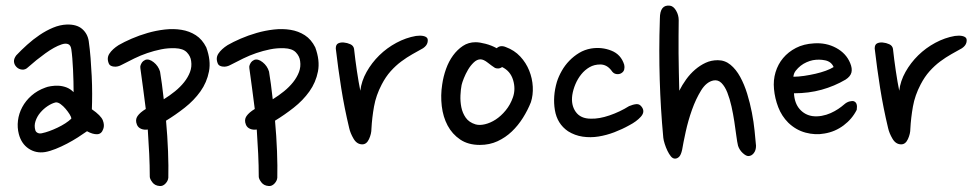

<svg xmlns="http://www.w3.org/2000/svg" viewBox="-20 -639 3411 673"><path d="M291 -495Q295 -467 297.5 -435.5Q300 -404 301.5 -372Q303 -340 303 -310Q303 -280 302 -256Q334 -234 340.5 -217Q347 -200 342 -187Q336 -169 320.5 -168.5Q305 -168 285 -179Q271 -169 253 -157.5Q235 -146 215 -135.5Q195 -125 175 -117Q155 -109 138 -106Q106 -101 80.5 -118Q55 -135 46 -169Q40 -192 43 -216.5Q46 -241 58 -263.5Q70 -286 90.5 -304Q111 -322 139 -332Q146 -335 158.5 -337Q171 -339 184.5 -338.5Q198 -338 212 -333Q226 -328 238 -316Q238 -333 237.5 -353.5Q237 -374 236 -395Q235 -416 233.5 -434.5Q232 -453 230 -466Q228 -481 218.5 -484.5Q209 -488 195 -483Q171 -475 139 -452Q107 -429 78 -403Q69 -394 57.5 -395Q46 -396 38 -404Q30 -412 29 -422.5Q28 -433 37 -445Q54 -463 75 -482Q96 -501 119 -516.5Q142 -532 166 -542Q190 -552 214 -553Q249 -554 268 -537.5Q287 -521 291 -495ZM175 -280Q162 -277 147.5 -267.5Q133 -258 121.5 -244.5Q110 -231 104.5 -214.5Q99 -198 104 -182Q106 -176 112.5 -173Q119 -170 127 -172Q151 -177 181.5 -191.5Q212 -206 230 -223Q230 -229 224 -238.5Q218 -248 210 -257.5Q202 -267 192.5 -274Q183 -281 175 -280Z M570 -16Q569 -5 560 4.5Q551 14 540 13Q523 12 514 0Q505 -12 505 -20Q505 -58 503 -99.5Q501 -141 498 -185Q485 -183 474.5 -187.5Q464 -192 460 -202Q453 -219 462 -232Q471 -245 491 -257Q486 -294 481.5 -330Q477 -366 472 -400Q471 -406 473 -411Q475 -416 478 -420.5Q481 -425 489 -429Q502 -434 518.5 -421Q535 -408 541 -388Q544 -369 547.5 -344.5Q551 -320 554 -291Q575 -304 593.5 -319Q612 -334 625.5 -351Q639 -368 646 -386.5Q653 -405 650 -425Q648 -442 635 -455.5Q622 -469 594 -470Q569 -471 544.5 -466Q520 -461 496.5 -453Q473 -445 450.5 -434Q428 -423 407 -412Q393 -404 379.5 -405.5Q366 -407 362 -415Q353 -435 363.5 -451Q374 -467 396 -481Q415 -492 441.5 -503.5Q468 -515 497.5 -523.5Q527 -532 557.5 -535.5Q588 -539 616 -534.5Q644 -530 666.5 -515.5Q689 -501 703 -473Q720 -427 712.5 -388.5Q705 -350 682.5 -318.5Q660 -287 627.5 -261.5Q595 -236 562 -216Q567 -162 569 -109Q571 -56 570 -16Z M952 -16Q951 -5 942 4.5Q933 14 922 13Q905 12 896 0Q887 -12 887 -20Q887 -58 885 -99.5Q883 -141 880 -185Q867 -183 856.5 -187.5Q846 -192 842 -202Q835 -219 844 -232Q853 -245 873 -257Q868 -294 863.5 -330Q859 -366 854 -400Q853 -406 855 -411Q857 -416 860 -420.5Q863 -425 871 -429Q884 -434 900.5 -421Q917 -408 923 -388Q926 -369 929.5 -344.5Q933 -320 936 -291Q957 -304 975.5 -319Q994 -334 1007.5 -351Q1021 -368 1028 -386.5Q1035 -405 1032 -425Q1030 -442 1017 -455.5Q1004 -469 976 -470Q951 -471 926.5 -466Q902 -461 878.5 -453Q855 -445 832.5 -434Q810 -423 789 -412Q775 -404 761.5 -405.5Q748 -407 744 -415Q735 -435 745.5 -451Q756 -467 778 -481Q797 -492 823.5 -503.5Q850 -515 879.5 -523.5Q909 -532 939.5 -535.5Q970 -539 998 -534.5Q1026 -530 1048.5 -515.5Q1071 -501 1085 -473Q1102 -427 1094.5 -388.5Q1087 -350 1064.5 -318.5Q1042 -287 1009.5 -261.5Q977 -236 944 -216Q949 -162 951 -109Q953 -56 952 -16Z M1463 -470Q1445 -460 1425.5 -449Q1406 -438 1386.5 -423.5Q1367 -409 1349.5 -389.5Q1332 -370 1318 -343Q1298 -305 1291 -265.5Q1284 -226 1282 -188Q1282 -170 1273.5 -151.5Q1265 -133 1250 -133Q1231 -133 1219.5 -152.5Q1208 -172 1204 -190Q1187 -261 1176 -330.5Q1165 -400 1157 -469Q1157 -483 1165.5 -487Q1174 -491 1185 -490Q1197 -489 1208 -484Q1219 -479 1221 -468Q1225 -431 1231 -390.5Q1237 -350 1243 -321Q1247 -355 1265 -387Q1283 -419 1309.5 -445Q1336 -471 1369.5 -489Q1403 -507 1438 -513Q1453 -515 1463 -513Q1473 -511 1477 -506Q1481 -501 1478.5 -490Q1476 -479 1463 -470Z M1753 -474Q1783 -463 1803.5 -441Q1824 -419 1835 -391.5Q1846 -364 1847.5 -335Q1849 -306 1841 -281Q1830 -253 1813 -226Q1796 -199 1774 -178Q1752 -157 1724 -144Q1696 -131 1662 -131Q1621 -131 1593 -150Q1565 -169 1549 -199Q1533 -229 1528.5 -267Q1524 -305 1530 -343Q1534 -371 1543.5 -397.5Q1553 -424 1568 -444.5Q1583 -465 1602.5 -478Q1622 -491 1647 -491Q1661 -491 1682 -485.5Q1703 -480 1721 -470Q1734 -482 1753 -474ZM1715 -401Q1704 -408 1689.5 -419.5Q1675 -431 1664 -431Q1652 -431 1640.5 -420Q1629 -409 1620.5 -394.5Q1612 -380 1606 -365Q1600 -350 1598 -341Q1595 -326 1594 -305Q1593 -284 1597 -263.5Q1601 -243 1612.5 -226.5Q1624 -210 1647 -203Q1661 -199 1680 -203.5Q1699 -208 1717.5 -220Q1736 -232 1752.5 -252Q1769 -272 1778 -298Q1788 -327 1778.5 -358.5Q1769 -390 1740 -404Q1733 -399 1726 -399Q1719 -399 1715 -401Z M2157 -382Q2150 -378 2140 -379.5Q2130 -381 2123 -392Q2107 -413 2084 -413Q2063 -413 2046.5 -403.5Q2030 -394 2017.5 -378.5Q2005 -363 1997 -344Q1989 -325 1986 -306Q1981 -271 1998 -247Q2015 -223 2051 -223Q2080 -222 2116.5 -234.5Q2153 -247 2185 -267Q2199 -273 2211 -274Q2223 -275 2231 -262Q2241 -246 2226 -229.5Q2211 -213 2186 -200Q2161 -186 2133.5 -175.5Q2106 -165 2078 -160.5Q2050 -156 2022.5 -160Q1995 -164 1971 -179Q1933 -205 1925 -253Q1917 -301 1932 -352Q1938 -371 1949 -390.5Q1960 -410 1975.5 -426Q1991 -442 2010 -453.5Q2029 -465 2052 -469Q2089 -475 2123 -461.5Q2157 -448 2168 -412Q2170 -404 2168 -395.5Q2166 -387 2157 -382Z M2359 -568Q2359 -544 2358.5 -514Q2358 -484 2358.5 -452Q2359 -420 2359.5 -386Q2360 -352 2361 -321Q2371 -341 2385 -360.5Q2399 -380 2416.5 -395Q2434 -410 2453.5 -419Q2473 -428 2496 -428Q2521 -428 2540.5 -412Q2560 -396 2574.5 -369.5Q2589 -343 2599 -310.5Q2609 -278 2615.5 -244.5Q2622 -211 2625 -180.5Q2628 -150 2630 -128Q2630 -112 2622 -102Q2614 -92 2603 -92Q2595 -92 2583.5 -102.5Q2572 -113 2567 -128Q2564 -140 2561 -163Q2558 -186 2554 -212.5Q2550 -239 2544 -266Q2538 -293 2529.5 -314.5Q2521 -336 2509 -348Q2497 -360 2481 -357Q2456 -352 2437.5 -322Q2419 -292 2405.5 -254Q2392 -216 2383.5 -177Q2375 -138 2371 -114Q2367 -96 2360.5 -89.5Q2354 -83 2346 -83Q2338 -83 2331.5 -91Q2325 -99 2319.5 -110.5Q2314 -122 2310 -134.5Q2306 -147 2305 -156Q2300 -210 2297 -259.5Q2294 -309 2292.5 -359Q2291 -409 2291 -461.5Q2291 -514 2293 -574Q2293 -624 2329 -619Q2341 -617 2350 -601.5Q2359 -586 2359 -568Z M2944 -360Q2905 -337 2860 -324.5Q2815 -312 2763 -312Q2765 -277 2783 -256.5Q2801 -236 2828 -232Q2844 -230 2860.5 -233Q2877 -236 2891.5 -242.5Q2906 -249 2918 -257Q2930 -265 2939 -273Q2948 -281 2958 -283.5Q2968 -286 2973 -284Q2987 -279 2983 -254Q2967 -222 2937 -199.5Q2907 -177 2870 -171Q2838 -165 2804 -174Q2770 -183 2743 -209Q2720 -232 2708 -263Q2696 -294 2693 -327Q2690 -358 2698.5 -386Q2707 -414 2725 -435.5Q2743 -457 2770 -471Q2797 -485 2833 -487Q2876 -490 2911 -471Q2946 -452 2960 -418Q2968 -399 2964.5 -385Q2961 -371 2944 -360ZM2829 -428Q2819 -426 2807.5 -421Q2796 -416 2786.5 -408.5Q2777 -401 2769.5 -391.5Q2762 -382 2761 -370Q2778 -370 2798.5 -373Q2819 -376 2838.5 -380.5Q2858 -385 2874.5 -391Q2891 -397 2902 -404Q2894 -423 2872.5 -427.5Q2851 -432 2829 -428Z M3352 -470Q3334 -460 3314.5 -449Q3295 -438 3275.5 -423.5Q3256 -409 3238.5 -389.5Q3221 -370 3207 -343Q3187 -305 3180 -265.5Q3173 -226 3171 -188Q3171 -170 3162.5 -151.5Q3154 -133 3139 -133Q3120 -133 3108.5 -152.5Q3097 -172 3093 -190Q3076 -261 3065 -330.5Q3054 -400 3046 -469Q3046 -483 3054.5 -487Q3063 -491 3074 -490Q3086 -489 3097 -484Q3108 -479 3110 -468Q3114 -431 3120 -390.5Q3126 -350 3132 -321Q3136 -355 3154 -387Q3172 -419 3198.5 -445Q3225 -471 3258.5 -489Q3292 -507 3327 -513Q3342 -515 3352 -513Q3362 -511 3366 -506Q3370 -501 3367.5 -490Q3365 -479 3352 -470Z"/></svg>

Font: Nanum Pen
Style: Regular
Weight: 400
Designer: Doo-yul Kwak; Hyunghwan Choi; Nicolas Noh;
Foundry: NHN Corporation
Version: Version 1.10